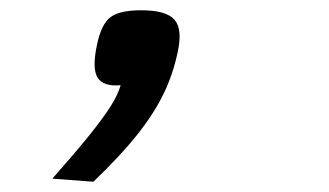

<svg xmlns="http://www.w3.org/2000/svg" viewBox="-20 -155 640 374"><path d="M82 193Q127 142 154 108.5Q181 75 195.5 52Q210 29 215 11Q181 14 170 -4Q159 -22 169 -68Q177 -107 194.5 -121Q212 -135 255 -135Q304 -135 320 -116.5Q336 -98 326 -53Q317 -10 298.5 28Q280 66 248 106.5Q216 147 162 199Z"/></svg>

Font: Victor Mono Thin SemiBold
Style: Italic
Weight: 600
Italic angle: -12°
Monospace: yes
Version: Version 1.561;gftools[0.9.30]